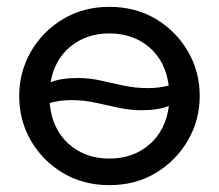

<svg xmlns="http://www.w3.org/2000/svg" viewBox="-20 -525 638 560"><path d="M299 15Q223 15 163.5 -20.5Q104 -56 70 -115Q36 -174 36 -245Q36 -315 70 -374.2Q104 -433.5 163.5 -469.2Q223 -505 299 -505Q375.5 -505 434.8 -469.5Q494 -434 528.2 -375Q562.5 -316 562.5 -245Q562.5 -175 528.2 -115.8Q494 -56.5 434.8 -20.8Q375.5 15 299 15ZM207.5 -297.5Q241 -297.5 274 -290Q307 -282.5 341.2 -275.2Q375.5 -268 411.5 -268Q427 -268 442 -269.8Q457 -271.5 472 -275.5Q463 -346 415.8 -386.8Q368.5 -427.5 299 -427.5Q232 -427.5 185.5 -389.2Q139 -351 127.5 -285Q157.5 -297.5 207.5 -297.5ZM299 -62.5Q368.5 -62.5 416 -103.8Q463.5 -145 472.5 -216Q442 -203.5 392 -203.5Q359 -203.5 325.8 -210.8Q292.5 -218 258.2 -225.5Q224 -233 188 -233Q172 -233 156.2 -231Q140.5 -229 125 -224.5Q131.5 -149.5 179.5 -106Q227.5 -62.5 299 -62.5Z"/></svg>

Font: Geologica Light
Style: Regular
Weight: 300
Designer: Sindre Bremnes, Frode Helland
Foundry: Monokrom Skriftforlag AS
Version: Version 1.010; ttfautohint (v1.8.4.7-5d5b);gftools[0.9.28]